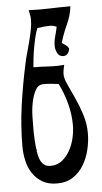

<svg xmlns="http://www.w3.org/2000/svg" viewBox="-52 -735 417 784"><g transform="rotate(-5 156.0 -343.0)"><path d="M221 -465Q219 -455 217 -445.5Q215 -436 215 -426Q215 -410 227 -384Q239 -358 254 -325.5Q269 -293 281 -255.5Q293 -218 293 -179Q293 -146 285 -112Q277 -78 260 -49.5Q243 -21 216 -3Q189 15 150 15Q115 15 91 1Q67 -13 51.5 -35.5Q36 -58 29 -87.5Q22 -117 22 -147Q22 -233 34 -317Q46 -401 64 -484Q68 -504 74.5 -526.5Q81 -549 87 -572.5Q93 -596 97.5 -618.5Q102 -641 102 -661Q102 -671 100 -680.5Q98 -690 96 -700Q139 -698 181.5 -699.5Q224 -701 267 -701Q263 -664 246 -627.5Q229 -591 219 -555Q227 -549 234.5 -544Q242 -539 247 -530Q246 -519 239.5 -510Q233 -501 221 -501Q204 -501 196.5 -516Q189 -531 189 -545Q189 -565 194.5 -584Q200 -603 204 -623Q196 -626 190.5 -627.5Q185 -629 177 -629Q153 -629 125 -624Q119 -610 114 -589.5Q109 -569 105 -546.5Q101 -524 98.5 -502.5Q96 -481 95 -466Q127 -466 158 -464Q189 -462 221 -465ZM130 -59Q158 -59 177.5 -75Q197 -91 210 -114.5Q223 -138 229 -165.5Q235 -193 235 -216Q235 -261 223.5 -304.5Q212 -348 192 -389Q177 -391 161.5 -392.5Q146 -394 130 -394Q108 -394 96.5 -372.5Q85 -351 79.5 -322.5Q74 -294 73.5 -265.5Q73 -237 73 -222Q73 -214 73 -200.5Q73 -187 74 -172.5Q75 -158 76 -145Q77 -132 80 -125H78Q80 -113 83 -101.5Q86 -90 91.5 -80.5Q97 -71 106 -65Q115 -59 130 -59Z"/></g></svg>

Font: Germanica
Style: Regular
Weight: 400
Designer: Peter Wiegel
Foundry: Peter Wiegel